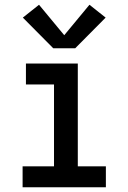

<svg xmlns="http://www.w3.org/2000/svg" viewBox="-20 -787 540 807"><path d="M75 0V-88H207V-432H89V-520H307V-88H425V0ZM204 -584 76 -713 144 -767 250 -639 356 -767 424 -713 296 -584Z"/></svg>

Font: Iosevka SS04 Semibold
Style: Regular
Weight: 600
Monospace: yes
Designer: Belleve Invis
Foundry: Belleve Invis
Version: Version 19.0.0; ttfautohint (v1.8.4)